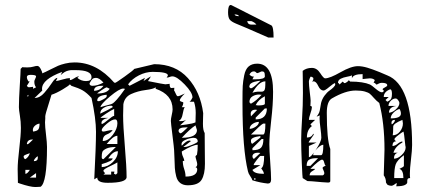

<svg xmlns="http://www.w3.org/2000/svg" viewBox="-20 -735 1747 772"><path d="M52 -1Q52 -6 51.5 -28.5Q51 -51 51 -55Q51 -83 57.5 -137.5Q64 -192 64 -221Q64 -246 60 -270Q56 -294 56 -304Q56 -335 59.5 -390.5Q63 -446 63 -458L70 -465Q72 -464 91 -464Q104 -464 114 -467Q124 -470 130 -470Q137 -470 143.5 -458Q150 -446 150 -440Q162 -445 182.5 -455.5Q203 -466 213.5 -470.5Q224 -475 242 -479.5Q260 -484 280 -484Q369 -484 439 -403Q440 -403 441 -402.5Q442 -402 443 -402Q446 -402 481 -427Q516 -452 520 -458Q533 -461 600 -477Q685 -477 735.5 -421Q786 -365 797 -280Q797 -277 796.5 -262Q796 -247 796 -237Q796 -211 803 -200Q803 -173 803.5 -131.5Q804 -90 804 -76Q804 -34 790.5 -12Q777 10 735 10Q717 10 705 1Q693 -8 688.5 -26Q684 -44 683 -59.5Q682 -75 681.5 -98.5Q681 -122 680 -132Q680 -138 673.5 -190Q667 -242 667 -249Q667 -257 670.5 -272.5Q674 -288 674 -295Q674 -355 606 -378V-384Q597 -377 565.5 -373Q534 -369 507.5 -357Q481 -345 476 -316Q476 -312 475.5 -293Q475 -274 475 -271Q475 -229 482 -146.5Q489 -64 489 -23Q489 0 413 0Q371 0 371 -21L359 -14Q366 -147 366 -205Q366 -258 348 -341Q329 -362 312.5 -371.5Q296 -381 267 -390L261 -396Q258 -391 232 -375.5Q206 -360 187 -354Q187 -352 175 -315Q163 -278 162 -268V-258Q161 -247 161 -243Q161 -226 165 -193.5Q169 -161 169 -144Q169 0 143 16Q142 16 133 16.5Q124 17 122 17Q102 17 60 3Q50 0 52 -1ZM125 -39 100 -21H125ZM715 -88Q715 -71 720.5 -55.5Q726 -40 726 -25Q773 -25 773 -54Q773 -61 766 -63Q773 -65 773 -75Q773 -80 769.5 -91Q766 -102 766 -107L772 -113Q775 -128 775 -153Q755 -153 711 -126Q711 -115 716 -104.5Q721 -94 721 -88ZM403 -39 396 -33H427V-45H440Q440 -43 439 -40L438 -38Q438 -36 446 -33L452 -39V-82Q442 -76 426 -68.5Q410 -61 403 -56.5Q396 -52 396 -49Q396 -44 403 -39ZM82 -52V-36Q90 -36 100 -52ZM389 -75V-63Q414 -64 434 -83.5Q454 -103 454 -127Q434 -127 415 -98H433Q433 -88 389 -75ZM131 -107Q116 -95 116 -87Q132 -87 132 -100Q132 -101 132 -104ZM75 -107Q75 -97 82 -95Q95 -103 100 -119Q75 -111 75 -107ZM389 -103Q389 -95 396 -95L446 -144Q421 -144 407.5 -137.5Q394 -131 391.5 -124Q389 -117 389 -103ZM748 -168 717 -144H723Q732 -144 753.5 -153Q775 -162 775 -166Q775 -181 757 -181Q754 -181 744 -179Q734 -177 722 -171Q710 -165 710 -156V-153Q711 -150 711 -149Q730 -170 742 -170L745 -169ZM110 -174Q90 -174 88 -156L91 -155Q94 -155 113 -174ZM452 -189Q435 -189 409 -156H452ZM433 -212Q426 -201 409.5 -194.5Q393 -188 393 -168Q415 -168 433.5 -192.5Q452 -217 452 -239Q452 -255 443 -255Q430 -255 409.5 -237.5Q389 -220 389 -212Q389 -206 396 -206Q400 -206 411 -209Q422 -212 433 -212ZM766 -231Q743 -216 711 -181Q772 -181 772 -212Q772 -213 766 -231ZM698 -209Q698 -205 701 -202Q704 -199 706 -199Q711 -199 735 -223H729Q698 -223 698 -209ZM139 -238Q129 -237 120.5 -229.5Q112 -222 112 -212L113 -206Q129 -208 134 -214.5Q139 -221 139 -238ZM729 -254 704 -231Q705 -231 730 -234.5Q755 -238 766 -243Q766 -250 766.5 -262Q767 -274 767 -281Q767 -305 760 -326H742Q745 -327 749.5 -334.5Q754 -342 754 -343Q754 -363 722.5 -395.5Q691 -428 673 -428Q668 -428 662 -425.5Q656 -423 650 -423Q650 -424 652.5 -427Q655 -430 655 -432Q655 -446 594 -446Q566 -446 538.5 -432Q511 -418 495 -396L501 -390L563 -422L557 -409Q577 -423 587 -428L575 -409Q640 -396 645 -396Q647 -396 654 -397Q661 -398 662 -398Q662 -381 669 -381Q670 -381 674 -381.5Q678 -382 681 -382Q680 -373 680 -371Q682 -369 684.5 -363Q687 -357 689.5 -352.5Q692 -348 695 -348Q701 -348 723 -359Q703 -339 703 -332Q703 -328 710 -326Q717 -324 717 -323Q717 -313 711 -304H723Q718 -298 714.5 -276.5Q711 -255 699 -249L702 -248Q705 -248 708 -248Q721 -248 729 -254ZM415 -261Q388 -255 388 -241Q388 -238 389 -236Q397 -238 415 -253.5Q433 -269 439 -269V-297Q427 -292 405.5 -277.5Q384 -263 384 -261ZM427 -310Q411 -310 397 -301.5Q383 -293 383 -278Q419 -295 433 -304Q433 -310 427 -310ZM476 -379Q460 -379 422 -347Q384 -315 384 -304Q399 -309 414 -312.5Q429 -316 434 -319.5Q439 -323 450 -335Q461 -347 483 -378H480Q477 -379 476 -379ZM409 -354Q371 -351 371 -331Q371 -328 378 -328Q381 -328 395 -335.5Q409 -343 409 -348ZM150 -371 119 -341Q140 -341 158 -361.5Q176 -382 189 -402Q202 -422 211 -422L205 -409Q213 -410 232 -415.5Q251 -421 261 -421V-413Q268 -413 279 -420.5Q290 -428 298 -428L291 -422Q306 -409 326 -409Q348 -409 348 -425Q348 -453 284 -453Q271 -453 266.5 -453Q262 -453 254 -451Q246 -449 239.5 -445Q233 -441 224 -433L230 -446Q149 -416 149 -378Q149 -373 150 -371ZM94 -354 88 -348H94ZM409 -384Q406 -384 388.5 -372.5Q371 -361 371 -359Q409 -359 421 -378ZM389 -390Q358 -390 358 -370Q382 -370 396 -390ZM113 -386V-378L125 -384Q118 -392 118 -407Q118 -411 121.5 -418Q125 -425 125 -428Q125 -434 103 -434Q88 -434 88 -425Q88 -420 91 -413.5Q94 -407 97 -407Q98 -407 100 -409L88 -390Q88 -389 91 -386.5Q94 -384 96 -384Q99 -384 105.5 -385Q112 -386 113 -386ZM340 -400Q340 -390 352 -390Q372 -390 396 -403Q379 -422 366 -422Q362 -422 359 -421Q356 -420 354.5 -419.5Q353 -419 350.5 -416Q348 -413 347 -412Q346 -411 343.5 -406Q341 -401 340 -400Z M995 -10Q993 -17 986 -27Q979 -37 977 -46Q955 -136 955 -318Q955 -323 955 -334Q955 -371 956 -389.5Q957 -408 962 -432.5Q967 -457 980 -468Q993 -479 1014 -479Q1078 -479 1078 -366Q1078 -315 1070.5 -251.5Q1063 -188 1063 -155Q1063 -131 1066.5 -83.5Q1070 -36 1070 -13Q1070 3 1057 3Q1027 0 995 -10ZM1008 -16Q1008 -18 1004 -18Q1001 -18 1001 -16Q1002 -12 1005 -12Q1007 -12 1008 -16ZM995 -52Q1001 -36 1041 -36Q1041 -41 1038 -46.5Q1035 -52 1032.5 -55Q1030 -58 1030 -59H1031Q1042 -65 1042 -108H1027Q1025 -108 1012.5 -92Q1000 -76 1000 -72V-71H1027ZM995 -108Q995 -99 1001 -96L1027 -120Q1026 -120 1022 -120.5Q1018 -121 1017 -121Q998 -121 995 -108ZM995 -139V-131Q1020 -131 1029.5 -141Q1039 -151 1039 -176H1032ZM995 -157 1027 -182V-188Q989 -183 989 -170Q989 -157 995 -157ZM1047 -238H1038Q1028 -233 989 -194H1038Q1047 -194 1047 -238ZM1021 -245Q1008 -245 996 -237Q984 -229 984 -217Q995 -217 1008 -225.5Q1021 -234 1021 -245ZM1008 -262V-255Q1053 -255 1053 -299H1045ZM1008 -294Q988 -294 988 -277Q989 -269 989 -267L1014 -293Q1013 -293 1011 -293.5Q1009 -294 1008 -294ZM1045 -348Q1018 -334 1008 -312H1012Q1016 -311 1017 -311Q1045 -311 1045 -318ZM983 -325Q983 -323 985.5 -320.5Q988 -318 989 -318Q1011 -330 1032 -354Q1031 -354 1027 -354L1023 -355Q1007 -355 995 -347.5Q983 -340 983 -325ZM1047 -408Q1021 -408 995 -362Q1006 -366 1017 -366.5Q1028 -367 1032.5 -366.5Q1037 -366 1041 -369.5Q1045 -373 1046 -381.5Q1047 -390 1047 -408ZM983 -388 982 -387Q982 -385 984.5 -382.5Q987 -380 989 -380Q997 -380 1027 -410H1023Q1021 -410 1016 -409Q1011 -408 1003 -406Q995 -404 989 -399.5Q983 -395 983 -388ZM1001 -428 995 -416H1005Q1045 -416 1045 -428Q1045 -440 1042.5 -444Q1040 -448 1033 -448Q1031 -448 1024 -444.5Q1017 -441 1014 -441Q1012 -441 1009 -444.5Q1006 -448 1001 -448Q989 -448 983 -435Q991 -427 998 -427Q999 -427 1001 -428ZM897 -686Q897 -715 908 -715L911 -714L1071 -633Q1080 -628 1080 -584H1059Q955 -630 929 -640Q910 -648 903.5 -656.5Q897 -665 897 -686ZM974 -650Q975 -647 975.5 -645Q976 -643 977.5 -641.5Q979 -640 980 -639Q981 -638 983 -637.5Q985 -637 986.5 -636.5Q988 -636 991.5 -636Q995 -636 996.5 -636Q998 -636 1003 -636Q1008 -636 1011 -636Q1009 -639 1006.5 -641Q1004 -643 1002 -644.5Q1000 -646 997.5 -647Q995 -648 993.5 -649Q992 -650 989 -650Q986 -650 984.5 -650Q983 -650 979 -650Q975 -650 974 -650ZM923 -677Q925 -670 941 -670Q938 -677 923 -677Z M1537 7 1532 -1Q1532 -18 1523 -30Q1526 -132 1526 -133Q1526 -240 1505 -321Q1494 -329 1483.5 -341Q1473 -353 1467 -358Q1461 -363 1447 -367Q1433 -371 1410 -371Q1369 -371 1314 -339Q1294 -327 1294 -281Q1294 -174 1308 -136V-7Q1308 -1 1299 -1Q1295 -1 1274.5 -2.5Q1254 -4 1235 -6L1216 -7L1197 -19Q1196 -20 1193.5 -79Q1191 -138 1191 -173Q1191 -203 1194.5 -257Q1198 -311 1198 -361Q1198 -383 1197.5 -415Q1197 -447 1197 -450Q1212 -462 1234 -462Q1254 -462 1267.5 -441Q1281 -420 1287 -420Q1306 -420 1349 -444.5Q1392 -469 1419 -469Q1436 -469 1456.5 -463Q1477 -457 1506.5 -445Q1536 -433 1537 -432Q1637 -393 1637 -152Q1637 -132 1632.5 -94Q1628 -56 1628 -38Q1628 -25 1629 -19Q1620 -19 1618.5 -14Q1617 -9 1617.5 -2.5Q1618 4 1607.5 9Q1597 14 1573 14Q1575 8 1575 3Q1575 1 1574 1Q1573 1 1570.5 3.5Q1568 6 1563.5 8.5Q1559 11 1556 12Q1544 12 1537 7ZM1604 -111Q1577 -91 1571 -74Q1565 -57 1565 -19H1602Q1602 -51 1586 -56Q1604 -64 1604 -68ZM1247 -56Q1245 -52 1235 -46.5Q1225 -41 1225 -30H1278Q1284 -33 1284 -39Q1284 -43 1280.5 -50.5Q1277 -58 1277 -60Q1277 -62 1281.5 -65Q1286 -68 1290 -68Q1286 -70 1283.5 -81.5Q1281 -93 1275 -93Q1265 -93 1228 -56ZM1253 -99Q1233 -99 1223 -93Q1213 -87 1213 -68H1228L1259 -99ZM1580 -121Q1564 -117 1564 -97Q1580 -97 1595.5 -112Q1611 -127 1611 -142Q1611 -146 1610 -148Q1604 -206 1602 -206Q1601 -206 1592.5 -200Q1584 -194 1575 -186.5Q1566 -179 1566 -175Q1566 -173 1569 -170Q1572 -167 1574 -167Q1558 -167 1558 -148Q1568 -148 1579 -157Q1590 -166 1598 -166V-162Q1569 -146 1562 -121ZM1222 -148V-103Q1231 -103 1251.5 -135Q1272 -167 1272 -181Q1272 -194 1268.5 -219.5Q1265 -245 1265 -258Q1265 -266 1266 -271L1253 -266Q1261 -276 1263.5 -283Q1266 -290 1267.5 -301Q1269 -312 1271 -321Q1275 -337 1285 -350.5Q1295 -364 1304.5 -370.5Q1314 -377 1321 -384Q1328 -391 1328 -396Q1328 -399 1327 -401Q1320 -399 1303.5 -385Q1287 -371 1281 -371Q1268 -371 1259.5 -389.5Q1251 -408 1241 -408Q1237 -408 1234 -407Q1240 -410 1240 -420Q1240 -422 1238 -423.5Q1236 -425 1233 -426L1230 -427Q1228 -427 1225 -419Q1222 -411 1222 -407Q1222 -393 1225.5 -364.5Q1229 -336 1229 -330Q1229 -325 1228.5 -317.5Q1228 -310 1228 -309Q1234 -309 1234 -303Q1234 -296 1228 -278.5Q1222 -261 1222 -253H1247L1228 -235L1234 -228Q1214 -213 1214 -182Q1233 -182 1240 -198Q1240 -194 1242 -194Q1242 -193 1231.5 -179Q1221 -165 1221 -162H1253ZM1280 -153Q1270 -153 1254.5 -137Q1239 -121 1239 -111H1271Q1280 -111 1280 -153ZM1561 -226Q1561 -198 1559 -191Q1576 -191 1588 -206Q1600 -221 1600 -239L1599 -246Q1598 -252 1598 -253Q1561 -238 1561 -226ZM1567 -253Q1554 -253 1554 -241L1555 -235Q1559 -236 1563.5 -242Q1568 -248 1568 -250ZM1586 -297Q1573 -293 1562 -282Q1551 -271 1551 -259Q1592 -259 1592 -278Q1592 -289 1586 -297ZM1574 -309Q1544 -305 1544 -282Q1557 -282 1571.5 -295Q1586 -308 1586 -321Q1586 -325 1581 -332Q1576 -339 1571 -339Q1560 -339 1551 -329.5Q1542 -320 1542 -309ZM1530 -333 1537 -326Q1550 -332 1553 -338.5Q1556 -345 1556 -358Q1556 -375 1549 -376Q1523 -366 1523 -345H1543ZM1388 -407Q1440 -407 1468 -395Q1473 -393 1490 -378.5Q1507 -364 1515 -364Q1523 -364 1523 -371L1518 -376Q1520 -380 1528.5 -384Q1537 -388 1537 -392Q1537 -402 1515 -402Q1508 -402 1502 -398.5Q1496 -395 1493 -395Q1488 -402 1484 -402L1482 -401L1487 -413Q1480 -420 1467 -420Q1461 -420 1451 -418.5Q1441 -417 1438 -417V-437Q1400 -437 1395 -420V-432Q1390 -429 1375.5 -426.5Q1361 -424 1350 -418.5Q1339 -413 1339 -402L1342 -400Q1345 -397 1345 -395L1358 -407L1364 -401H1367Q1369 -401 1375.5 -405.5Q1382 -410 1382 -413Z"/></svg>

Font: CabinSketch
Style: Regular
Weight: 400
Designer: Pablo Impallari
Foundry: Pablo Impallari. www.impallari.com Igino Marini. www.ikern.com
Version: Version 1.002